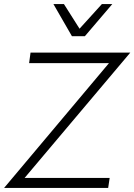

<svg xmlns="http://www.w3.org/2000/svg" viewBox="-23 -917 656 937"><path d="M524.9 -897 391.1 -740.2H328.1L237.8 -897H289.1L365.2 -776.9L474.1 -897ZM-2.9 0 508.8 -608.9H119.1L126 -660.2H612.8L97.2 -48.8H512.2L504.9 0Z"/></svg>

Font: Human Sans Light
Style: Italic
Weight: 300
Italic angle: -8°
Designer: Tim Radville
Foundry: Continuum
Version: Version 1.000;FEAKit 1.0